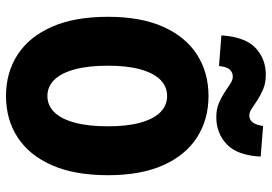

<svg xmlns="http://www.w3.org/2000/svg" viewBox="-153 -741 906 640"><g transform="rotate(90 300.0 -421.0)"><path d="M300 12Q222 12 162.5 -26.5Q103 -65 69.5 -140.5Q36 -216 36 -328Q36 -438 69.5 -512.5Q103 -587 162.5 -625Q222 -663 300 -663Q378 -663 437.5 -625Q497 -587 530.5 -512.5Q564 -438 564 -328Q564 -216 530.5 -140.5Q497 -65 437.5 -26.5Q378 12 300 12ZM300 -126Q331 -126 353.5 -148.5Q376 -171 388.5 -216Q401 -261 401 -328Q401 -393 388.5 -437Q376 -481 353.5 -503Q331 -525 300 -525Q269 -525 246.5 -503Q224 -481 211.5 -437Q199 -393 199 -328Q199 -261 211.5 -216Q224 -171 246.5 -148.5Q269 -126 300 -126ZM371 -689Q344 -689 324 -697.5Q304 -706 288 -716.5Q272 -727 259.5 -735.5Q247 -744 235 -744Q222 -744 212.5 -734.5Q203 -725 200 -698L98 -706Q103 -785 139.5 -819.5Q176 -854 229 -854Q256 -854 276.5 -845.5Q297 -837 313 -826.5Q329 -816 341.5 -807.5Q354 -799 365 -799Q378 -799 387 -809Q396 -819 400 -845L502 -837Q498 -759 461 -724Q424 -689 371 -689Z"/></g></svg>

Font: Source Code Pro ExtraLight ExtraBold
Style: Regular
Weight: 800
Monospace: yes
Version: Version 1.018;hotconv 1.0.116;makeotfexe 2.5.65601